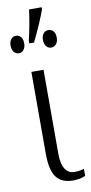

<svg xmlns="http://www.w3.org/2000/svg" viewBox="-94 -870 434 918"><g transform="rotate(-10 122.5 -411.0)"><path d="M77 -137V-536H136V-128Q136 -78 152.5 -53.5Q169 -29 196 -29Q222 -29 244 -36V-2Q234 3 217.5 6.5Q201 10 184 10Q129 10 103 -24.5Q77 -59 77 -137ZM91 -685Q109 -762 118 -832H179V-822Q159 -765 114 -672H91ZM1 -677Q1 -697 10.5 -708Q20 -719 34 -719Q48 -719 57.5 -708Q67 -697 67 -677Q67 -657 57.5 -645.5Q48 -634 34 -634Q20 -634 10.5 -645.5Q1 -657 1 -677ZM158 -677Q158 -697 167.5 -708Q177 -719 191 -719Q206 -719 215.5 -708Q225 -697 225 -677Q225 -657 215.5 -645.5Q206 -634 191 -634Q177 -634 167.5 -645.5Q158 -657 158 -677Z"/></g></svg>

Font: Noto Serif CondLight
Style: Regular
Weight: 300
Width: 3
Designer: Monotype Design Team
Foundry: Monotype Imaging Inc.
Version: Version 1.001